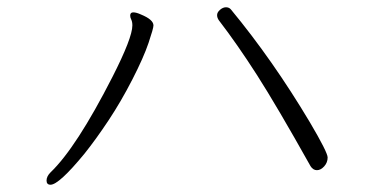

<svg xmlns="http://www.w3.org/2000/svg" viewBox="-20 -576 1040 528"><path d="M834 -119Q841 -108 851.5 -108Q862 -108 871.5 -118.5Q881 -129 881 -143Q881 -157 832 -240Q730 -411 615 -550Q610 -556 601.5 -556Q593 -556 585 -549Q577 -542 577 -534.5Q577 -527 582 -520Q632 -455 686.5 -370Q741 -285 834 -119ZM338 -533Q338 -528 341 -522Q344 -516 344 -506Q344 -472 289 -364Q190 -170 119 -102Q108 -91 108 -79.5Q108 -68 119 -68Q142 -68 212 -153Q244 -193 278.5 -245Q313 -297 344 -357.5Q375 -418 388.5 -458Q402 -498 402 -506Q402 -522 368 -536Q355 -542 346.5 -542Q338 -542 338 -533Z"/></svg>

Font: LXGW WenKai Mono TC Light
Style: Regular
Weight: 300
Designer: LXGW / Fontworks Inc.
Foundry: LXGW / Fontworks Inc.
Version: Version 1.330